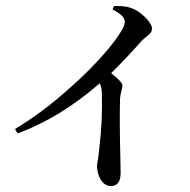

<svg xmlns="http://www.w3.org/2000/svg" viewBox="-20 -581 637 643"><path d="M352 42Q330 42 317 20Q305 0 305 -26Q305 -32 308 -47Q311 -66 312 -79Q324 -175 321 -272Q320 -289 314 -302Q182 -187 39 -134L30 -149Q118 -201 209 -282Q289 -352 345 -420Q398 -485 398 -508Q398 -529 357 -549L362 -561Q364 -561 368 -561Q399 -561 417 -555Q442 -547 465.5 -524Q489 -501 489 -484Q489 -472 474 -461Q462 -452 455 -445Q409 -392 352 -336Q390 -307 390 -294Q390 -289 387 -278Q383 -262 382 -252Q380 -180 383 -54Q384 -15 384 -3Q384 42 352 42Z"/></svg>

Font: GenRyuMin TW M
Style: Regular
Weight: 500
Version: Version 1.501;PS 1;hotconv 16.6.51;makeotf.lib2.5.65220